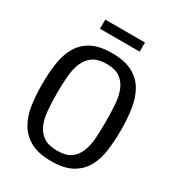

<svg xmlns="http://www.w3.org/2000/svg" viewBox="-208 -1011 1054 1148"><g transform="rotate(30 318.5 -436.5)"><path d="M321 11Q233 11 179 -18.5Q125 -48 95 -98.5Q65 -149 55 -216.5Q45 -284 45 -361Q45 -437 54.5 -504.5Q64 -572 93 -622.5Q122 -673 175 -702Q228 -731 316 -731Q404 -731 458.5 -701.5Q513 -672 542 -621Q571 -570 581 -502.5Q591 -435 591 -359Q591 -283 582 -216Q573 -149 544.5 -98.5Q516 -48 462.5 -18.5Q409 11 321 11ZM321 -61Q381 -61 414 -84.5Q447 -108 463.5 -148.5Q480 -189 483.5 -242.5Q487 -296 487 -357Q487 -418 483.5 -472.5Q480 -527 463.5 -568.5Q447 -610 413.5 -634.5Q380 -659 320 -659Q261 -659 227 -635.5Q193 -612 175.5 -571.5Q158 -531 153.5 -476.5Q149 -422 149 -359Q149 -296 153.5 -241.5Q158 -187 175.5 -147Q193 -107 227.5 -84Q262 -61 321 -61ZM179 -884H453V-821H179Z"/></g></svg>

Font: Hermeneus One
Style: Regular
Weight: 400
Designer: Rodrigo Fuenzalida, Pablo Impallari
Foundry: Pablo Impallari, Rodrigo Fuenzalida
Version: Version 1.002; ttfautohint (v0.93) -l 8 -r 50 -G 200 -x 14 -